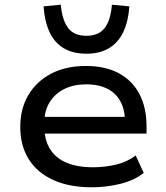

<svg xmlns="http://www.w3.org/2000/svg" viewBox="-20 -786 704 815"><path d="M370 9Q275 9 207 -21.5Q139 -52 102.5 -109.5Q66 -167 66 -248Q66 -323 99.5 -381Q133 -439 195.5 -472.5Q258 -506 345 -506Q427 -506 484.5 -475Q542 -444 572 -386.5Q602 -329 602 -250V-219H146V-290H532L511 -268Q510 -347 467 -387.5Q424 -428 346 -428Q293 -428 253.5 -408.5Q214 -389 191 -352.5Q168 -316 168 -263V-251Q168 -193 192 -154Q216 -115 262 -95.5Q308 -76 375 -76Q424 -76 471.5 -87Q519 -98 556 -126L590 -52Q550 -20 490.5 -5.5Q431 9 370 9ZM347 -558Q289 -558 249.5 -582Q210 -606 189.5 -651.5Q169 -697 165 -759L238 -766Q244 -701 269 -667.5Q294 -634 347 -634Q399 -634 424.5 -667.5Q450 -701 455 -766L529 -759Q525 -697 504 -651.5Q483 -606 443.5 -582Q404 -558 347 -558Z"/></svg>

Font: Nunito Sans 7pt SemiExpanded Medium
Style: Regular
Weight: 500
Width: 6
Designer: Vernon Adams
Foundry: Vernon Adams
Version: Version 3.101;gftools[0.9.27]